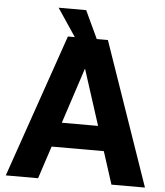

<svg xmlns="http://www.w3.org/2000/svg" viewBox="-58 -909 827 960"><g transform="rotate(5 356.0 -429.0)"><path d="M7 0 255.9 -718.8H456.6L705.5 0H537.3L355.7 -564.6H354.3L169.1 0ZM163.3 -163.5V-286.7H548V-163.5ZM304.1 -698.6 197.1 -858.2H335.4L410.2 -698.6Z"/></g></svg>

Font: Inter Display V
Style: Regular
Weight: 400
Designer: Rasmus Andersson
Foundry: rsms
Version: Version 3.015;git-src